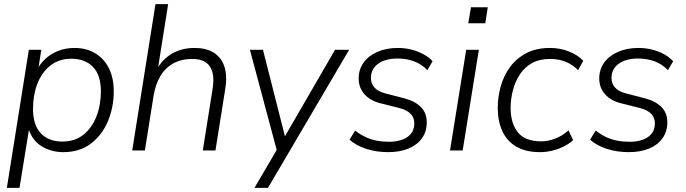

<svg xmlns="http://www.w3.org/2000/svg" viewBox="-20 -725 3306 925"><path d="M13 180 119 -485H179L162 -377H152Q169 -413 196 -439Q223 -465 259.5 -479.5Q296 -494 339 -494Q396 -494 438.5 -468.5Q481 -443 504.5 -396.5Q528 -350 528 -285Q528 -207 499.5 -140Q471 -73 417 -32.5Q363 8 285 8Q225 8 178 -22Q131 -52 114 -116H122L74 180ZM281 -43Q341 -43 382 -76Q423 -109 444.5 -164Q466 -219 466 -285Q466 -363 428 -402.5Q390 -442 323 -442Q264 -442 222.5 -409Q181 -376 160 -321.5Q139 -267 139 -200Q139 -123 176.5 -83Q214 -43 281 -43Z M617 0 729 -705H790L737 -370H725Q750 -428 799.5 -461Q849 -494 918 -494Q972 -494 1008.5 -472Q1045 -450 1060.5 -406Q1076 -362 1065 -295L1018 0H957L1004 -295Q1012 -344 1003.5 -376.5Q995 -409 971 -425Q947 -441 906 -441Q853 -441 814 -419Q775 -397 752 -357.5Q729 -318 720 -264L678 0Z M1206 180 1321 -16 1317 12 1184 -485H1247L1361 -36H1334L1594 -485H1662L1271 180Z M1850 8Q1793 8 1744 -8Q1695 -24 1664 -52L1691 -96Q1715 -77 1740.5 -65Q1766 -53 1794 -47.5Q1822 -42 1853 -42Q1910 -42 1943 -65Q1976 -88 1976 -131Q1976 -159 1958 -177Q1940 -195 1906 -204L1811 -228Q1763 -240 1735.5 -271.5Q1708 -303 1708 -347Q1708 -390 1731.5 -423Q1755 -456 1798 -475Q1841 -494 1897 -494Q1931 -494 1962.5 -486Q1994 -478 2020.5 -463.5Q2047 -449 2064 -430L2039 -387Q2011 -416 1975 -429.5Q1939 -443 1895 -443Q1837 -443 1802 -418Q1767 -393 1767 -349Q1767 -323 1783.5 -304Q1800 -285 1833 -276L1929 -251Q1979 -238 2007.5 -209.5Q2036 -181 2036 -136Q2036 -91 2012.5 -58.5Q1989 -26 1947.5 -9Q1906 8 1850 8Z M2236 -613 2249 -690H2330L2318 -613ZM2148 0 2226 -485H2287L2209 0Z M2582 8Q2513 8 2467.5 -18.5Q2422 -45 2400 -93.5Q2378 -142 2378 -205Q2378 -258 2392.5 -309.5Q2407 -361 2437.5 -402.5Q2468 -444 2516 -469Q2564 -494 2630 -494Q2678 -494 2721 -477Q2764 -460 2790 -432L2765 -387Q2738 -414 2705 -427.5Q2672 -441 2630 -441Q2579 -441 2543 -421Q2507 -401 2484.5 -366.5Q2462 -332 2451 -290Q2440 -248 2440 -205Q2440 -132 2474.5 -88Q2509 -44 2588 -44Q2620 -44 2654.5 -57Q2689 -70 2719 -97L2741 -50Q2722 -32 2695.5 -19Q2669 -6 2639.5 1Q2610 8 2582 8Z M3009 8Q2952 8 2903 -8Q2854 -24 2823 -52L2850 -96Q2874 -77 2899.5 -65Q2925 -53 2953 -47.5Q2981 -42 3012 -42Q3069 -42 3102 -65Q3135 -88 3135 -131Q3135 -159 3117 -177Q3099 -195 3065 -204L2970 -228Q2922 -240 2894.5 -271.5Q2867 -303 2867 -347Q2867 -390 2890.5 -423Q2914 -456 2957 -475Q3000 -494 3056 -494Q3090 -494 3121.5 -486Q3153 -478 3179.5 -463.5Q3206 -449 3223 -430L3198 -387Q3170 -416 3134 -429.5Q3098 -443 3054 -443Q2996 -443 2961 -418Q2926 -393 2926 -349Q2926 -323 2942.5 -304Q2959 -285 2992 -276L3088 -251Q3138 -238 3166.5 -209.5Q3195 -181 3195 -136Q3195 -91 3171.5 -58.5Q3148 -26 3106.5 -9Q3065 8 3009 8Z"/></svg>

Font: Nunito Sans 12pt Light
Style: Italic
Weight: 300
Italic angle: -9°
Designer: Vernon Adams
Foundry: Vernon Adams
Version: Version 3.101;gftools[0.9.27]